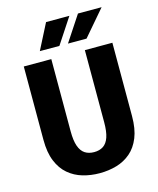

<svg xmlns="http://www.w3.org/2000/svg" viewBox="-133 -1008 917 1112"><g transform="rotate(-15 325.0 -452.0)"><path d="M326 11Q272.6 11 224.7 -3Q176.9 -17 139.7 -48.5Q102.5 -79.9 81.2 -132.1Q59.9 -184.2 59.9 -260V-700H224.9V-267.1Q224.9 -211.4 236.6 -178.1Q248.4 -144.9 271 -130.1Q293.6 -115.4 326 -115.4Q358.4 -115.4 380.8 -130.1Q403.2 -144.9 414.7 -178.1Q426.1 -211.4 426.1 -267.1V-700H591.1V-260Q591.1 -184.2 570.1 -132.1Q549 -79.9 512.3 -48.5Q475.6 -17 427.8 -3Q379.9 11 326 11ZM341.4 -761.8 442.4 -915.1H584.1L452.7 -761.8ZM172.7 -761.8 251.1 -915.1H390.9L290 -761.8Z"/></g></svg>

Font: Trispace Thin
Style: Regular
Weight: 100
Designer: Tyler Finck
Foundry: Etcetera Type Company
Version: Version 1.210